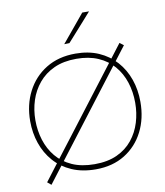

<svg xmlns="http://www.w3.org/2000/svg" viewBox="-106 -1056 1031 1199"><g transform="rotate(-10 409.5 -457.0)"><path d="M413 9Q327 9 261 -19.8Q195 -48.5 150.2 -99.5Q105.5 -150.5 82.8 -216.8Q60 -283 60 -358Q60 -461.5 102.8 -544.8Q145.5 -628 224.2 -676.5Q303 -725 411 -725Q493.5 -725 558 -696.8Q622.5 -668.5 667.5 -618Q712.5 -567.5 735.8 -501Q759 -434.5 759 -358Q759 -253 716.8 -170Q674.5 -87 596.8 -39Q519 9 413 9ZM411 -24Q494 -24 553.5 -51.5Q613 -79 651.2 -126.5Q689.5 -174 707.8 -233.8Q726 -293.5 726 -358Q726 -428 706.2 -488.5Q686.5 -549 647.2 -594.8Q608 -640.5 549 -666.2Q490 -692 411 -692Q329.5 -692 269.8 -664.8Q210 -637.5 170.8 -590.2Q131.5 -543 112.2 -483.2Q93 -423.5 93 -358Q93 -292 111.8 -232Q130.5 -172 169.2 -125Q208 -78 268 -51Q328 -24 411 -24ZM122 56 98 36Q150 -32.5 196.2 -92.8Q242.5 -153 296.5 -223.5L493.5 -481Q548.5 -553 596.2 -615.2Q644 -677.5 694 -743L719 -724Q668 -657.5 621 -596Q574 -534.5 519.5 -463.5L321 -204Q267 -133.5 219.2 -71Q171.5 -8.5 122 56ZM353 -795Q390 -839.5 426 -883Q462 -926.5 498 -970H541Q515 -940.5 489.2 -911.5Q463.5 -882.5 437.8 -853.8Q412 -825 386 -796Z"/></g></svg>

Font: Commissioner Thin
Style: Regular
Weight: 100
Designer: Kostas Bartsokas
Foundry: Kostas Bartsokas
Version: Version 1.001;gftools[0.9.23]